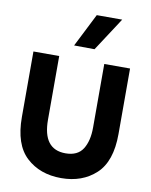

<svg xmlns="http://www.w3.org/2000/svg" viewBox="-104 -1052 892 1137"><g transform="rotate(10 342.5 -483.5)"><path d="M52 -306V-700H207V-317Q207 -139 343 -139Q416 -139 447 -188Q478 -237 478 -317V-700H633V-306Q633 -141 551.5 -65.5Q470 10 343 10Q215 10 133.5 -65.5Q52 -141 52 -306ZM283 -777 384 -977H537L406 -776Z"/></g></svg>

Font: Be Vietnam ExtraBold
Style: Regular
Weight: 800
Designer: Gabriel Lam
Foundry: TypeRant
Version: Version 4.000